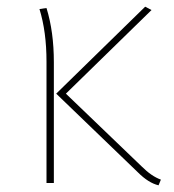

<svg xmlns="http://www.w3.org/2000/svg" viewBox="-20 -547 521 574"><path d="M98 -520 119 -523Q141 -452 141 -361V0H119V-363Q119 -452 98 -520ZM433 -517 177 -267 404 -49Q433 -20 461 -10L454 7Q424 0 392 -32L148 -267L414 -527Z"/></svg>

Font: FiraSans
Style: Regular
Weight: 150
Designer: Carrois Corporate & Edenspiekermann AG
Foundry: Carrois Corporate GbR & Edenspiekermann AG
Version: Version 3.106;PS 003.106;hotconv 1.0.70;makeotf.lib2.5.58329